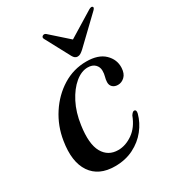

<svg xmlns="http://www.w3.org/2000/svg" viewBox="-164 -751 774 855"><g transform="rotate(-30 223.0 -323.5)"><path d="M289 -432Q256.5 -432 224.5 -405.5Q192.5 -379 168.2 -332Q144 -285 135.5 -223.5Q122.5 -133.5 147.5 -89.2Q172.5 -45 224.5 -45Q262.5 -45 299 -70.5Q335.5 -96 355 -147.5Q365 -162.5 372 -162Q384.5 -161.5 380 -142.5Q369 -101.5 341.5 -66.8Q314 -32 272 -10.8Q230 10.5 176 10.5Q93 10.5 54.8 -45.8Q16.5 -102 33 -203Q44 -273 81.8 -331Q119.5 -389 175.2 -423.5Q231 -458 297 -458Q358.5 -458 390 -427.5Q421.5 -397 419.5 -355Q418 -326 402.8 -311.5Q387.5 -297 368.5 -297Q351.5 -297 341.2 -306.5Q331 -316 331.5 -332Q332 -345.5 335.8 -358.2Q339.5 -371 339.5 -386.5Q339.5 -406 326.2 -419Q313 -432 289 -432ZM307 -512.5Q298 -504.5 290.8 -500.2Q283.5 -496 275.5 -496Q261.5 -496 252.5 -512.5L185 -638.5Q179 -648.5 187.5 -654.5Q196.5 -660 205 -652.5L295 -572.5L425.5 -652.5Q439 -660 444 -654.5Q449.5 -649 438.5 -638.5Z"/></g></svg>

Font: Fraunces 72pt S000
Style: Italic
Weight: 400
Italic angle: -16°
Version: Version 1.000; ttfautohint (v1.8.3)